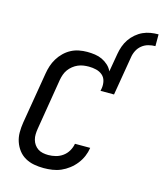

<svg xmlns="http://www.w3.org/2000/svg" viewBox="-137 -1058 989 1167"><g transform="rotate(15 357.0 -475.0)"><path d="M503 -779Q507 -803 515.5 -827Q524 -851 538.5 -872.5Q553 -894 573.5 -911.5Q594 -929 617 -939.5Q640 -950 664.5 -954Q689 -958 714 -958V-884Q692 -884 670 -878Q648 -872 630 -857.5Q612 -843 601.5 -822Q591 -801 588 -779ZM249 8Q218 8 188 2.5Q158 -3 132.5 -17.5Q107 -32 89.5 -55Q72 -78 62.5 -106Q53 -134 53 -165Q53 -196 58 -227L112 -550Q116 -575 124 -599.5Q132 -624 146 -647Q160 -670 179.5 -689Q199 -708 222.5 -720.5Q246 -733 272 -738Q298 -743 323 -743Q348 -743 372.5 -739.5Q397 -736 418 -726Q439 -716 456.5 -700Q474 -684 483 -663L503 -779H588L547 -535H462L465 -551Q469 -575 463.5 -597.5Q458 -620 441.5 -634Q425 -648 402.5 -653.5Q380 -659 356 -659Q339 -659 322 -656.5Q305 -654 288.5 -647Q272 -640 257 -628Q242 -616 231.5 -601.5Q221 -587 215 -570Q209 -553 206 -536L153 -214Q150 -196 149.5 -178.5Q149 -161 153.5 -144.5Q158 -128 167.5 -114.5Q177 -101 190.5 -92Q204 -83 221 -79.5Q238 -76 256 -76Q279 -76 302.5 -82Q326 -88 346 -102.5Q366 -117 378.5 -138.5Q391 -160 395 -183V-184H491V-183Q487 -156 476 -130Q465 -104 447 -81Q429 -58 405.5 -40Q382 -22 356.5 -11Q331 0 303.5 4Q276 8 249 8Z"/></g></svg>

Font: Iosevka Md Ex Obl
Style: Regular
Weight: 500
Width: 7
Italic angle: -9°
Monospace: yes
Designer: Belleve Invis
Foundry: Belleve Invis
Version: Version 32.5.0; ttfautohint (v1.8.4)